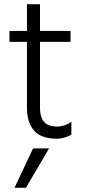

<svg xmlns="http://www.w3.org/2000/svg" viewBox="-20 -654 404 912"><path d="M108 -143V-634H170V-140Q170 -98 189 -75.5Q208 -53 251 -53Q270 -53 288.5 -59.5Q307 -66 319 -76V-14Q306 -6 286 -0.5Q266 5 252 5Q175 5 141.5 -34Q108 -73 108 -143ZM25 -455V-507H315V-455ZM49 238 137 51H213L103 238Z"/></svg>

Font: Hind Variable Light
Style: Regular
Weight: 300
Designer: Manushi Parikh, Satya Rajpurohit
Foundry: Indian Type Foundry
Version: Version 3.000